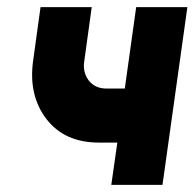

<svg xmlns="http://www.w3.org/2000/svg" viewBox="-20 -520 547 540"><path d="M94 -500 73 -348Q60 -252 110 -186Q161 -119 258 -119H310L293 0H437L507 -500H363L331 -271H279Q248 -271 230 -293Q212 -317 217 -348L238 -500Z"/></svg>

Font: Unageo
Style: ExtraBold-Italic
Weight: 800
Designer: Richard Sepsi
Foundry: Richard Sepsi
Version: Version 2.000